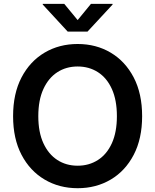

<svg xmlns="http://www.w3.org/2000/svg" viewBox="-20 -966 805 996"><path d="M382.8 10.3Q287.1 10.3 211.2 -34.7Q135.3 -79.6 91.6 -163.1Q47.9 -246.6 47.9 -363.3Q47.9 -480.5 91.6 -564.2Q135.3 -647.9 211.2 -692.9Q287.1 -737.8 382.8 -737.8Q478.5 -737.8 554.2 -692.9Q629.9 -647.9 673.6 -564.2Q717.3 -480.5 717.3 -363.3Q717.3 -246.6 673.6 -162.8Q629.9 -79.1 554.2 -34.4Q478.5 10.3 382.8 10.3ZM382.8 -106.4Q441.9 -106.4 488 -136Q534.2 -165.5 560.3 -222.9Q586.4 -280.3 586.4 -363.3Q586.4 -446.8 560.3 -504.4Q534.2 -562 488 -591.6Q441.9 -621.1 382.8 -621.1Q323.2 -621.1 277.3 -591.3Q231.4 -561.5 205.1 -504.2Q178.7 -446.8 178.7 -363.3Q178.7 -280.3 205.1 -223.1Q231.4 -166 277.3 -136.2Q323.2 -106.4 382.8 -106.4ZM313.5 -945.8 382.8 -861.8 451.7 -945.8H564V-942.4L434.1 -802.2H331.1L201.7 -942.4V-945.8Z"/></svg>

Font: Inter 17pt SemiBold
Style: Regular
Weight: 600
Version: Version 4.001;git-66647c0bb